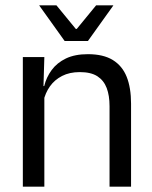

<svg xmlns="http://www.w3.org/2000/svg" viewBox="-20 -703 573 723"><path d="M392.5 0V-303.5Q392.5 -343 381.8 -371.5Q371 -400 346.8 -415.8Q322.5 -431.5 280.5 -431.5Q242 -431.5 213.8 -417Q185.5 -402.5 168 -377.8Q150.5 -353 143.5 -321.5L129 -379H146.5Q154.5 -412 174.5 -439.2Q194.5 -466.5 228.2 -482.8Q262 -499 311 -499Q369 -499 404.8 -477Q440.5 -455 457 -413.8Q473.5 -372.5 473.5 -312.5V0ZM66 0V-488H147L143.5 -371L147 -366.5V0ZM223.5 -548.5 128 -682V-683H192.5L265.5 -594H269L342 -683H406.5V-682L311 -548.5Z"/></svg>

Font: Anek Latin Medium
Style: Regular
Weight: 400
Version: Version 1.003